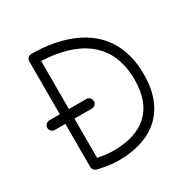

<svg xmlns="http://www.w3.org/2000/svg" viewBox="-159 -825 972 989"><g transform="rotate(-30 327.5 -330.5)"><path d="M271 20C464 20 604 -77 604 -300C604 -626 318 -681 155 -681C139 -681 126 -669 126 -653V-338H63C48 -338 35 -325 35 -309C35 -294 48 -281 63 -281H126V-25C126 -12 135 0 148 3C156 5 212 20 271 20ZM180 -281H284C299 -281 312 -294 312 -309C312 -325 299 -338 284 -338H180V-624C383 -615 549 -532 549 -300C549 -123 449 -37 271 -37C239 -37 202 -43 180 -48Z"/></g></svg>

Font: Comic Neue
Style: Normal
Weight: 400
Designer: Craig Rozynski
Foundry: Craig Rozynski
Version: Version 2.003